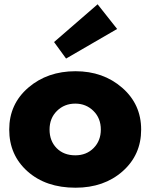

<svg xmlns="http://www.w3.org/2000/svg" viewBox="-20 -860 701 895"><path d="M232 -664 435 -840 526 -725 288 -587ZM332 15Q465 15 551.5 -61.5Q638 -138 638 -256Q638 -374 549.5 -451Q461 -528 332 -528Q201 -528 112 -451.5Q23 -375 23 -256Q23 -137 108.5 -61Q194 15 332 15ZM331 -377Q381 -377 415.5 -343Q450 -309 450 -256Q450 -204 416.5 -170Q383 -136 331 -136Q277 -136 244 -169.5Q211 -203 211 -256Q211 -309 245.5 -343Q280 -377 331 -377Z"/></svg>

Font: Hussar
Style: BoldWeb
Weight: 700
Foundry: Cannot Into Space Fonts
Version: Version 2.00